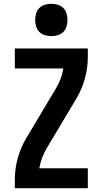

<svg xmlns="http://www.w3.org/2000/svg" viewBox="-20 -990 540 1010"><path d="M58 0V-46Q58 -103 73.5 -158.5Q89 -214 118 -263L275 -526Q289 -550 299 -576.5Q309 -603 313 -630H58V-735H442V-689Q442 -632 426.5 -576.5Q411 -521 382 -472L225 -209Q211 -185 201 -158.5Q191 -132 187 -105H442V0ZM250 -800Q233 -800 216 -805Q199 -810 187 -822Q175 -834 170 -851Q165 -868 165 -885Q165 -902 170 -919Q175 -936 187 -948Q199 -960 216 -965Q233 -970 250 -970Q267 -970 284 -965Q301 -960 313 -948Q325 -936 330 -919Q335 -902 335 -885Q335 -868 330 -851Q325 -834 313 -822Q301 -810 284 -805Q267 -800 250 -800Z"/></svg>

Font: Iosevka Curly Extrabold
Style: Regular
Weight: 800
Monospace: yes
Designer: Belleve Invis
Foundry: Belleve Invis
Version: Version 22.1.2; ttfautohint (v1.8.4)